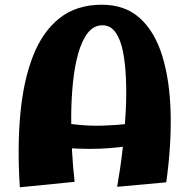

<svg xmlns="http://www.w3.org/2000/svg" viewBox="-20 -786 802 813"><path d="M476 5Q481 -22 488.5 -72Q496 -122 502.5 -185Q509 -248 512.5 -316.5Q516 -385 513.5 -449.5Q511 -514 501 -566Q491 -618 469.5 -648.5Q448 -679 414 -679Q377 -679 352 -647Q327 -615 311.5 -560.5Q296 -506 289 -437Q282 -368 281.5 -293.5Q281 -219 285 -147Q289 -75 296 -16L64 7Q53 -161 66 -302.5Q79 -444 119.5 -548Q160 -652 232 -709Q304 -766 411 -766Q510 -766 573 -708.5Q636 -651 667.5 -548Q699 -445 702.5 -308.5Q706 -172 684 -14ZM132 -171 170 -288Q231 -267 293 -259.5Q355 -252 414.5 -254Q474 -256 528 -262Q582 -268 627 -275L637 -199Q571 -173 488 -163Q405 -153 314 -156.5Q223 -160 132 -171Z"/></svg>

Font: Marhey Light SemiBold
Style: Regular
Weight: 600
Version: Version 1.000